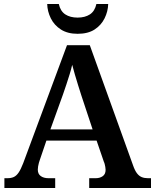

<svg xmlns="http://www.w3.org/2000/svg" viewBox="-20 -940 775 960"><path d="M2 0V-49H17Q36 -49 49 -55Q62 -61 73 -77Q84 -93 96 -124L315 -714H429L645 -114Q654 -88 664.5 -74Q675 -60 688.5 -54.5Q702 -49 719 -49H735V0H426V-49H459Q479 -49 493.5 -59Q508 -69 508 -91Q508 -98 506.5 -105.5Q505 -113 503.5 -119.5Q502 -126 499 -132L463 -237H212L180 -143Q177 -135 174.5 -126Q172 -117 170.5 -108Q169 -99 169 -92Q169 -70 184 -59.5Q199 -49 222 -49H256V0ZM232 -293H443L387 -462Q379 -487 370.5 -514Q362 -541 354.5 -567Q347 -593 341 -616Q336 -594 328.5 -569.5Q321 -545 312.5 -519.5Q304 -494 295 -468ZM368 -771Q318 -771 284.5 -792.5Q251 -814 234 -848.5Q217 -883 216 -920H274Q282 -884 306.5 -868Q331 -852 368 -852Q405 -852 429.5 -868Q454 -884 462 -920H521Q520 -883 503 -848.5Q486 -814 453 -792.5Q420 -771 368 -771Z"/></svg>

Font: Noto Serif Bengali SemiBold
Style: Regular
Weight: 600
Version: Version 2.003